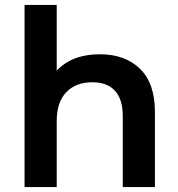

<svg xmlns="http://www.w3.org/2000/svg" viewBox="-20 -762 726 782"><path d="M387 -541Q489 -541 550 -482Q611 -423 611 -306V0H480V-289Q480 -358 448 -392.5Q416 -427 356 -427Q289 -427 250 -386.5Q211 -346 211 -269V0H80V-742H211V-474Q273 -541 387 -541Z"/></svg>

Font: Belfius21
Style: Bold
Weight: 700
Designer: Montserrat's base design by Julieta Ulanovsky, modified by Coast SPRL for Belfius Bank NV.
Foundry: Montserrat's base design by Julieta Ulanovsky, modified by Coast SPRL for Belfius Bank NV.
Version: Version 2.000;FEAKit 1.0